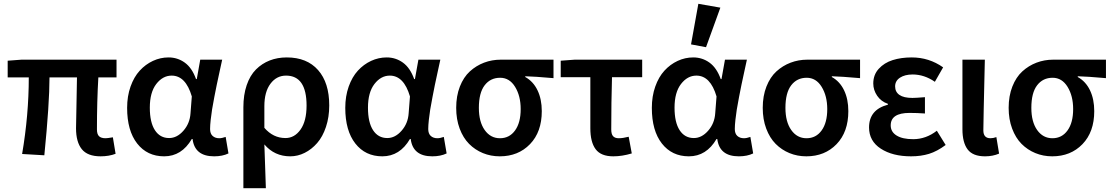

<svg xmlns="http://www.w3.org/2000/svg" viewBox="-20 -802 5792 1000"><path d="M503.9 12.2Q436 12.2 406 -25.1Q376 -62.5 376 -133.8Q376 -152.3 378.2 -250.5Q380.4 -348.6 380.9 -398.9H237.8Q237.8 -263.7 210.9 6.8L95.2 0Q129.9 -203.6 129.9 -398.9H20V-485.8L91.8 -491.2H586.9V-398.9H492.2Q484.9 -274.9 484.9 -127.9Q484.9 -103 495.8 -92.5Q506.8 -82 529.8 -82Q539.6 -82 567.9 -86.9L582 -1Q547.4 12.2 503.9 12.2Z M835 12.2Q746.6 12.2 694.3 -54.7Q642.1 -121.6 642.1 -240.2Q642.1 -300.8 659.9 -351.1Q677.7 -401.4 707.8 -434.1Q737.8 -466.8 776.6 -484.9Q815.4 -502.9 857.9 -502.9Q904.8 -502.9 942.4 -475.8Q980 -448.7 1001 -390.1H1004.9L1022.9 -491.2H1137.2Q1134.3 -477.5 1123.8 -429.7Q1113.3 -381.8 1108.9 -360.4Q1104.5 -338.9 1096.4 -297.4Q1088.4 -255.9 1084.5 -231.4Q1080.6 -207 1077.4 -178.2Q1074.2 -149.4 1074.2 -129.9Q1074.2 -106 1087.4 -94Q1100.6 -82 1122.1 -82Q1135.7 -82 1155.3 -88.9L1169.9 -2.9Q1138.7 12.2 1095.2 12.2Q994.1 12.2 982.9 -78.1H979Q926.3 12.2 835 12.2ZM860.8 -83Q901.9 -83 935.3 -121.1Q968.8 -159.2 972.2 -211.9L979 -299.8Q947.3 -408.2 874 -408.2Q827.6 -408.2 793.9 -364.5Q760.3 -320.8 760.3 -241.2Q760.3 -164.6 786.9 -123.8Q813.5 -83 860.8 -83Z M1247.6 178.2V-243.2Q1247.6 -308.1 1264.9 -358.6Q1282.2 -409.2 1313.2 -440.2Q1344.2 -471.2 1384.8 -487.1Q1425.3 -502.9 1473.6 -502.9Q1578.6 -502.9 1636.7 -437Q1694.8 -371.1 1694.8 -252.9Q1694.8 -191.9 1677.7 -140.9Q1660.6 -89.8 1631.8 -56.9Q1603 -23.9 1566.9 -5.9Q1530.8 12.2 1491.7 12.2Q1409.7 12.2 1356.9 -49.8Q1358.4 -12.2 1360.8 61.8Q1363.3 135.7 1364.7 178.2ZM1466.8 -83Q1514.2 -83 1545.4 -127.4Q1576.7 -171.9 1576.7 -252Q1576.7 -408.2 1469.7 -408.2Q1420.4 -408.2 1388.7 -366Q1356.9 -323.7 1356.9 -249V-136.2Q1402.8 -83 1466.8 -83Z M1971.2 12.2Q1882.8 12.2 1830.6 -54.7Q1778.3 -121.6 1778.3 -240.2Q1778.3 -300.8 1796.1 -351.1Q1814 -401.4 1844 -434.1Q1874 -466.8 1912.8 -484.9Q1951.7 -502.9 1994.1 -502.9Q2041 -502.9 2078.6 -475.8Q2116.2 -448.7 2137.2 -390.1H2141.1L2159.2 -491.2H2273.4Q2270.5 -477.5 2260 -429.7Q2249.5 -381.8 2245.1 -360.4Q2240.7 -338.9 2232.7 -297.4Q2224.6 -255.9 2220.7 -231.4Q2216.8 -207 2213.6 -178.2Q2210.4 -149.4 2210.4 -129.9Q2210.4 -106 2223.6 -94Q2236.8 -82 2258.3 -82Q2272 -82 2291.5 -88.9L2306.2 -2.9Q2274.9 12.2 2231.4 12.2Q2130.4 12.2 2119.1 -78.1H2115.2Q2062.5 12.2 1971.2 12.2ZM1997.1 -83Q2038.1 -83 2071.5 -121.1Q2105 -159.2 2108.4 -211.9L2115.2 -299.8Q2083.5 -408.2 2010.3 -408.2Q1963.9 -408.2 1930.2 -364.5Q1896.5 -320.8 1896.5 -241.2Q1896.5 -164.6 1923.1 -123.8Q1949.7 -83 1997.1 -83Z M2583 12.2Q2536.1 12.2 2495.1 -4.6Q2454.1 -21.5 2423.1 -52.7Q2392.1 -84 2374 -132.3Q2356 -180.7 2356 -240.2Q2356 -302.2 2375.2 -351.3Q2394.5 -400.4 2427.2 -430.2Q2460 -460 2501 -475.6Q2542 -491.2 2587.9 -491.2H2862.8V-395Q2762.2 -403.8 2715.8 -404.8V-400.9Q2757.3 -377.9 2779.5 -331.8Q2801.8 -285.6 2801.8 -223.1Q2801.8 -114.7 2740.5 -51.3Q2679.2 12.2 2583 12.2ZM2691.9 -233.9Q2691.9 -302.2 2662.8 -349.6Q2633.8 -397 2585 -397Q2534.2 -397 2504.2 -357.7Q2474.1 -318.4 2474.1 -240.2Q2474.1 -167.5 2504.4 -124.8Q2534.7 -82 2584 -82Q2633.3 -82 2662.6 -122.6Q2691.9 -163.1 2691.9 -233.9Z M3174.3 12.2Q3109.9 12.2 3082.3 -24.9Q3054.7 -62 3054.7 -133.8V-399.9H2900.4V-485.8L2972.7 -491.2H3324.7V-399.9H3167.5Q3163.6 -269 3163.6 -127.9Q3163.6 -103 3173.3 -92.5Q3183.1 -82 3202.6 -82Q3224.1 -82 3254.4 -89.8L3270.5 -2.9Q3220.2 12.2 3174.3 12.2Z M3567.9 12.2Q3479.5 12.2 3427.2 -54.7Q3375 -121.6 3375 -240.2Q3375 -300.8 3392.8 -351.1Q3410.6 -401.4 3440.7 -434.1Q3470.7 -466.8 3509.5 -484.9Q3548.3 -502.9 3590.8 -502.9Q3637.7 -502.9 3675.3 -475.8Q3712.9 -448.7 3733.9 -390.1H3737.8L3755.9 -491.2H3870.1Q3867.2 -477.5 3856.7 -429.7Q3846.2 -381.8 3841.8 -360.4Q3837.4 -338.9 3829.3 -297.4Q3821.3 -255.9 3817.4 -231.4Q3813.5 -207 3810.3 -178.2Q3807.1 -149.4 3807.1 -129.9Q3807.1 -106 3820.3 -94Q3833.5 -82 3855 -82Q3868.7 -82 3888.2 -88.9L3902.8 -2.9Q3871.6 12.2 3828.1 12.2Q3727.1 12.2 3715.8 -78.1H3711.9Q3659.2 12.2 3567.9 12.2ZM3593.8 -83Q3634.8 -83 3668.2 -121.1Q3701.7 -159.2 3705.1 -211.9L3711.9 -299.8Q3680.2 -408.2 3606.9 -408.2Q3560.5 -408.2 3526.9 -364.5Q3493.2 -320.8 3493.2 -241.2Q3493.2 -164.6 3519.8 -123.8Q3546.4 -83 3593.8 -83ZM3579.1 -570.8 3617.2 -782.2 3731.9 -762.2 3657.2 -556.2Z M4179.7 12.2Q4132.8 12.2 4091.8 -4.6Q4050.8 -21.5 4019.8 -52.7Q3988.8 -84 3970.7 -132.3Q3952.6 -180.7 3952.6 -240.2Q3952.6 -302.2 3971.9 -351.3Q3991.2 -400.4 4023.9 -430.2Q4056.6 -460 4097.7 -475.6Q4138.7 -491.2 4184.6 -491.2H4459.5V-395Q4358.9 -403.8 4312.5 -404.8V-400.9Q4354 -377.9 4376.2 -331.8Q4398.4 -285.6 4398.4 -223.1Q4398.4 -114.7 4337.2 -51.3Q4275.9 12.2 4179.7 12.2ZM4288.6 -233.9Q4288.6 -302.2 4259.5 -349.6Q4230.5 -397 4181.6 -397Q4130.9 -397 4100.8 -357.7Q4070.8 -318.4 4070.8 -240.2Q4070.8 -167.5 4101.1 -124.8Q4131.3 -82 4180.7 -82Q4230 -82 4259.3 -122.6Q4288.6 -163.1 4288.6 -233.9Z M4725.1 12.2Q4628.9 12.2 4567.6 -27.6Q4506.3 -67.4 4506.3 -138.2Q4506.3 -231 4604.5 -256.8V-261.2Q4568.8 -273.4 4548.6 -303.2Q4528.3 -333 4528.3 -367.2Q4528.3 -412.6 4556.9 -443.8Q4585.4 -475.1 4629.4 -489Q4673.3 -502.9 4728.5 -502.9Q4818.8 -502.9 4892.1 -451.2L4849.1 -376Q4793.9 -414.1 4733.4 -414.1Q4692.9 -414.1 4667.5 -397.5Q4642.1 -380.9 4642.1 -352.1Q4642.1 -323.2 4664.6 -307.6Q4687 -292 4732.4 -292Q4749.5 -292 4797.4 -295.9V-210.9Q4755.4 -213.9 4717.3 -213.9Q4619.1 -213.9 4619.1 -148.9Q4619.1 -115.2 4649.7 -96.2Q4680.2 -77.1 4736.3 -77.1Q4802.7 -77.1 4859.4 -121.1L4905.3 -46.9Q4860.8 -13.7 4818.6 -0.7Q4776.4 12.2 4725.1 12.2Z M5110.4 12.2Q5046.9 12.2 5019.8 -23.7Q4992.7 -59.6 4992.7 -128.9V-491.2H5109.4Q5101.6 -163.1 5101.6 -123Q5101.6 -82 5138.7 -82Q5152.8 -82 5169.4 -87.9L5183.6 -2Q5150.9 12.2 5110.4 12.2Z M5460.4 12.2Q5413.6 12.2 5372.6 -4.6Q5331.5 -21.5 5300.5 -52.7Q5269.5 -84 5251.5 -132.3Q5233.4 -180.7 5233.4 -240.2Q5233.4 -302.2 5252.7 -351.3Q5272 -400.4 5304.7 -430.2Q5337.4 -460 5378.4 -475.6Q5419.4 -491.2 5465.3 -491.2H5740.2V-395Q5639.6 -403.8 5593.3 -404.8V-400.9Q5634.8 -377.9 5657 -331.8Q5679.2 -285.6 5679.2 -223.1Q5679.2 -114.7 5617.9 -51.3Q5556.6 12.2 5460.4 12.2ZM5569.3 -233.9Q5569.3 -302.2 5540.3 -349.6Q5511.2 -397 5462.4 -397Q5411.6 -397 5381.6 -357.7Q5351.6 -318.4 5351.6 -240.2Q5351.6 -167.5 5381.8 -124.8Q5412.1 -82 5461.4 -82Q5510.7 -82 5540 -122.6Q5569.3 -163.1 5569.3 -233.9Z"/></svg>

Font: Toshiba Sans Medium
Style: Regular
Weight: 500
Designer: Paul D. Hunt
Foundry: Toshiba Corporation
Version: Version 2.020;PS 2.0;hotconv 1.0.86;makeotf.lib2.5.63406